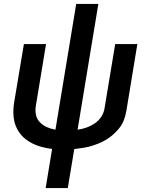

<svg xmlns="http://www.w3.org/2000/svg" viewBox="-20 -755 760 980"><path d="M213 205H326L359 6Q384 3 408.5 -1Q433 -5 457 -13Q481 -21 504.5 -32.5Q528 -44 548.5 -60.5Q569 -77 586 -97.5Q603 -118 612 -141.5Q621 -165 625 -189L681 -530H568L514 -205Q511 -182 498 -161Q485 -140 464.5 -126Q444 -112 421.5 -104Q399 -96 376 -93L482 -735H369L263 -93Q240 -97 219.5 -106Q199 -115 183.5 -131Q168 -147 163.5 -169.5Q159 -192 163 -215L215 -530H102L52 -231Q46 -194 49.5 -158Q53 -122 70 -92Q87 -62 115 -41.5Q143 -21 176.5 -10Q210 1 246 5Z"/></svg>

Font: Iosevka Sparkle Semibold
Style: Italic
Weight: 600
Italic angle: -9°
Designer: Belleve Invis
Foundry: Belleve Invis
Version: Version 4.5.0; ttfautohint (v1.8.3)